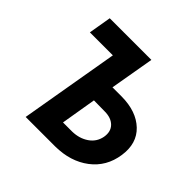

<svg xmlns="http://www.w3.org/2000/svg" viewBox="-175 -870 1040 1040"><g transform="rotate(45 345.5 -350.0)"><path d="M254 -570H78L100 -700H419L375 -446H446Q559 -445 622 -385Q685 -325 670 -223Q655 -120 576.5 -60.5Q498 -1 382 0H156ZM437 -324 354 -325 320 -122H390Q444 -123 483.5 -150Q523 -177 532 -224Q540 -270 513.5 -297Q487 -324 437 -324Z"/></g></svg>

Font: Jost* 600 Semi
Style: Italic
Weight: 600
Italic angle: -10°
Version: Version 3.500